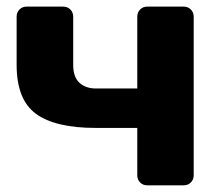

<svg xmlns="http://www.w3.org/2000/svg" viewBox="-20 -555 660 575"><path d="M29.8 -504.9Q29.8 -518.1 38.3 -526.6Q46.9 -535.2 60.1 -535.2H168.9Q182.1 -535.2 190.7 -526.6Q199.2 -518.1 199.2 -504.9V-360.8Q199.2 -324.2 218 -307.1Q236.8 -290 267.1 -290H391.1V-504.9Q391.1 -518.1 399.7 -526.6Q408.2 -535.2 420.9 -535.2H529.8Q543 -535.2 551.5 -526.6Q560.1 -518.1 560.1 -504.9V-29.8Q560.1 -17.1 551.5 -8.5Q543 0 529.8 0H420.9Q408.2 0 399.7 -8.5Q391.1 -17.1 391.1 -29.8V-171.9H267.1Q145 -171.9 87.4 -214.4Q29.8 -256.8 29.8 -360.8Z"/></svg>

Font: Days One
Style: Regular
Weight: 400
Designer: Alexander Kalachev, Alexey Maslov, Jovanny Lemonad
Foundry: Alexander Kalachev, Alexey Maslov, Jovanny Lemonad
Version: Version 1.002